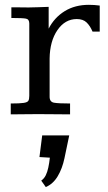

<svg xmlns="http://www.w3.org/2000/svg" viewBox="-20 -467 441 784"><path d="M23.9 0V-44.4Q61.5 -44.4 77.1 -46.9Q92.8 -49.3 96.2 -56.2Q99.6 -63 99.6 -76.2V-371.1Q99.6 -388.2 86.2 -390.9Q72.8 -393.6 26.4 -393.6V-437Q33.7 -437 50 -437Q66.4 -437 80.6 -436.8Q94.7 -436.5 94.7 -436.5Q114.7 -436.5 135.7 -437.5Q156.7 -438.5 178.7 -439V-350.1Q202.1 -395.5 244.1 -421.4Q286.1 -447.3 342.8 -447.3Q364.7 -447.3 387.2 -444.3V-337.9Q379.9 -337.9 372.6 -337.9Q365.2 -337.9 357.9 -337.9Q348.1 -361.3 333.7 -375.2Q319.3 -389.2 293.5 -389.2Q245.6 -389.2 214.6 -344.2Q183.6 -299.3 182.6 -228Q182.6 -228 182.6 -212.6Q182.6 -197.3 182.6 -174.6Q182.6 -151.9 182.6 -128.7Q182.6 -105.5 182.6 -89.4Q182.6 -73.2 182.6 -71.8Q182.6 -50.8 200.7 -47.6Q218.8 -44.4 266.1 -44.4V0Q235.4 0 206.1 -0.5Q176.8 -1 134.8 -1Q98.6 -1 74.5 -0.5Q50.3 0 23.9 0ZM167 296.9 148.4 270.5Q160.2 262.2 166.7 249Q173.3 235.8 177.2 217.5Q181.2 199.2 183.6 176.8L141.1 174.3L152.3 85.9H262.7L243.2 179.2Q234.4 221.2 215.8 252.4Q197.3 283.7 167 296.9Z"/></svg>

Font: Kameron
Style: Regular
Weight: 400
Designer: Vernon Adams
Foundry: Vernon Adams
Version: Version 1.100